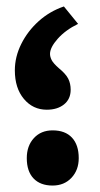

<svg xmlns="http://www.w3.org/2000/svg" viewBox="-20 -564 309 595"><path d="M143 11Q105 11 84 -11Q63 -33 63 -74Q63 -112 85 -136Q107 -160 143 -160Q182 -160 203 -137.5Q224 -115 224 -74Q224 -37 201.5 -13Q179 11 143 11ZM178 -544 222 -490Q183 -471 159 -444Q135 -417 135 -397Q135 -388 140 -378Q145 -368 162 -353Q184 -335 191.5 -320Q199 -305 199 -286Q199 -257 178.5 -240.5Q158 -224 125 -224Q82 -224 54 -257.5Q26 -291 26 -346Q26 -388 46 -428Q66 -468 100 -498.5Q134 -529 178 -544Z"/></svg>

Font: Readex Pro SemiBold
Style: Regular
Weight: 600
Designer: Bonnie Shaver-Troup, Thomas Jockin
Foundry: Lexend
Version: Version 1.204; ttfautohint (v1.8.4.7-5d5b)